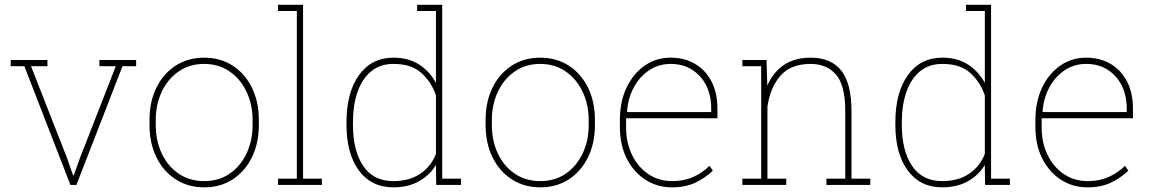

<svg xmlns="http://www.w3.org/2000/svg" viewBox="-20 -782 4873 812"><path d="M277.8 0 83 -502H25.4V-528.3H180.7V-502H111.3L264.2 -111.8L289.1 -40.5H292L317.4 -111.8L469.7 -502H400.4V-528.3H555.7V-502H498L303.2 0Z M844.2 10.3Q775.4 10.3 723.1 -23.4Q670.9 -57.1 641.6 -116.7Q612.3 -176.3 612.3 -253.9V-274.4Q612.3 -352.1 641.6 -411.4Q670.9 -470.7 722.9 -504.4Q774.9 -538.1 843.3 -538.1Q912.1 -538.1 964.1 -504.4Q1016.1 -470.7 1045.4 -411.4Q1074.7 -352.1 1074.7 -274.4V-253.9Q1074.7 -176.3 1045.4 -116.7Q1016.1 -57.1 964.1 -23.4Q912.1 10.3 844.2 10.3ZM844.2 -16.1Q906.2 -16.1 952.1 -48.1Q998 -80.1 1023.2 -134Q1048.3 -188 1048.3 -253.9V-274.4Q1048.3 -339.4 1022.9 -393.3Q997.6 -447.3 951.4 -479.5Q905.3 -511.7 843.3 -511.7Q781.2 -511.7 735.1 -479.5Q689 -447.3 663.8 -393.3Q638.7 -339.4 638.7 -274.4V-253.9Q638.7 -187.5 663.8 -133.5Q689 -79.6 735.1 -47.9Q781.2 -16.1 844.2 -16.1Z M1155.8 0V-26.4H1235.4V-735.4H1155.8V-761.7H1261.7V-26.4H1341.3V0Z M1643.6 10.3Q1550.3 10.3 1497.8 -61Q1445.3 -132.3 1445.3 -254.4V-264.6Q1445.3 -390.1 1498 -464.1Q1550.8 -538.1 1644.5 -538.1Q1707 -538.1 1752 -509.5Q1796.9 -481 1823.7 -431.2V-735.4H1744.1V-761.7H1850.1V-26.4H1929.7V0H1824.7L1823.7 -84.5Q1797.9 -41 1752 -15.4Q1706.1 10.3 1643.6 10.3ZM1643.1 -16.1Q1711.9 -16.1 1757.6 -47.4Q1803.2 -78.6 1823.7 -130.9V-378.4Q1804.7 -435.1 1762.2 -473.4Q1719.7 -511.7 1644 -511.7Q1587.9 -511.7 1549.8 -480.5Q1511.7 -449.2 1492.2 -393.6Q1472.7 -337.9 1472.7 -264.6V-254.4Q1472.7 -145 1515.9 -80.6Q1559.1 -16.1 1643.1 -16.1Z M2265.6 10.3Q2196.8 10.3 2144.5 -23.4Q2092.3 -57.1 2063 -116.7Q2033.7 -176.3 2033.7 -253.9V-274.4Q2033.7 -352.1 2063 -411.4Q2092.3 -470.7 2144.3 -504.4Q2196.3 -538.1 2264.6 -538.1Q2333.5 -538.1 2385.5 -504.4Q2437.5 -470.7 2466.8 -411.4Q2496.1 -352.1 2496.1 -274.4V-253.9Q2496.1 -176.3 2466.8 -116.7Q2437.5 -57.1 2385.5 -23.4Q2333.5 10.3 2265.6 10.3ZM2265.6 -16.1Q2327.6 -16.1 2373.5 -48.1Q2419.4 -80.1 2444.6 -134Q2469.7 -188 2469.7 -253.9V-274.4Q2469.7 -339.4 2444.3 -393.3Q2418.9 -447.3 2372.8 -479.5Q2326.7 -511.7 2264.6 -511.7Q2202.6 -511.7 2156.5 -479.5Q2110.4 -447.3 2085.2 -393.3Q2060.1 -339.4 2060.1 -274.4V-253.9Q2060.1 -187.5 2085.2 -133.5Q2110.4 -79.6 2156.5 -47.9Q2202.6 -16.1 2265.6 -16.1Z M2822.3 10.3Q2758.8 10.3 2709 -22.2Q2659.2 -54.7 2630.4 -112.1Q2601.6 -169.4 2601.6 -244.1V-275.4Q2601.6 -351.1 2629.4 -410.4Q2657.2 -469.7 2705.8 -503.9Q2754.4 -538.1 2815.9 -538.1Q2875.5 -538.1 2920.2 -511.5Q2964.8 -484.9 2989.5 -436.5Q3014.2 -388.2 3014.2 -322.3V-281.7H2627.9V-244.1Q2627.9 -178.7 2652.8 -127.2Q2677.7 -75.7 2721.7 -45.9Q2765.6 -16.1 2822.3 -16.1Q2872.6 -16.1 2911.4 -33.4Q2950.2 -50.8 2980.5 -80.6L2994.6 -60.1Q2961.9 -28.8 2920.4 -9.3Q2878.9 10.3 2822.3 10.3ZM2633.3 -308.1H2987.8V-324.2Q2987.8 -377.9 2966.6 -420.4Q2945.3 -462.9 2906.7 -487.3Q2868.2 -511.7 2815.9 -511.7Q2766.1 -511.7 2726.1 -485.4Q2686 -459 2661.1 -413.6Q2636.2 -368.2 2631.8 -311Z M3119.6 0V-26.4H3199.2V-502H3119.6V-528.3H3221.7L3225.1 -419.4Q3249 -476.1 3294.9 -507.1Q3340.8 -538.1 3408.2 -538.1Q3494.6 -538.1 3537.8 -483.6Q3581.1 -429.2 3581.1 -311V-26.4H3660.6V0H3475.1V-26.4H3554.7V-312Q3554.7 -421.9 3515.4 -466.8Q3476.1 -511.7 3408.7 -511.7Q3323.2 -511.7 3279.8 -460.7Q3236.3 -409.7 3225.6 -330.1V-26.4H3305.2V0Z M3964.8 10.3Q3871.6 10.3 3819.1 -61Q3766.6 -132.3 3766.6 -254.4V-264.6Q3766.6 -390.1 3819.3 -464.1Q3872.1 -538.1 3965.8 -538.1Q4028.3 -538.1 4073.2 -509.5Q4118.2 -481 4145 -431.2V-735.4H4065.4V-761.7H4171.4V-26.4H4251V0H4146L4145 -84.5Q4119.1 -41 4073.2 -15.4Q4027.3 10.3 3964.8 10.3ZM3964.4 -16.1Q4033.2 -16.1 4078.9 -47.4Q4124.5 -78.6 4145 -130.9V-378.4Q4126 -435.1 4083.5 -473.4Q4041 -511.7 3965.3 -511.7Q3909.2 -511.7 3871.1 -480.5Q3833 -449.2 3813.5 -393.6Q3793.9 -337.9 3793.9 -264.6V-254.4Q3793.9 -145 3837.2 -80.6Q3880.4 -16.1 3964.4 -16.1Z M4579.6 10.3Q4516.1 10.3 4466.3 -22.2Q4416.5 -54.7 4387.7 -112.1Q4358.9 -169.4 4358.9 -244.1V-275.4Q4358.9 -351.1 4386.7 -410.4Q4414.6 -469.7 4463.1 -503.9Q4511.7 -538.1 4573.2 -538.1Q4632.8 -538.1 4677.5 -511.5Q4722.2 -484.9 4746.8 -436.5Q4771.5 -388.2 4771.5 -322.3V-281.7H4385.3V-244.1Q4385.3 -178.7 4410.2 -127.2Q4435.1 -75.7 4479 -45.9Q4522.9 -16.1 4579.6 -16.1Q4629.9 -16.1 4668.7 -33.4Q4707.5 -50.8 4737.8 -80.6L4752 -60.1Q4719.2 -28.8 4677.7 -9.3Q4636.2 10.3 4579.6 10.3ZM4390.6 -308.1H4745.1V-324.2Q4745.1 -377.9 4723.9 -420.4Q4702.6 -462.9 4664.1 -487.3Q4625.5 -511.7 4573.2 -511.7Q4523.4 -511.7 4483.4 -485.4Q4443.4 -459 4418.5 -413.6Q4393.6 -368.2 4389.2 -311Z"/></svg>

Font: Roboto Slab Thin
Style: Regular
Weight: 100
Designer: Google
Version: Version 2.000; ttfautohint (v1.8.1.43-b0c9)